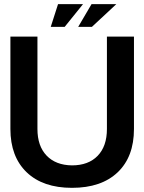

<svg xmlns="http://www.w3.org/2000/svg" viewBox="-20 -890 694 923"><path d="M30 -714H160V-270Q160 -188 204 -142Q248 -96 326 -95Q405 -95 449.5 -141Q494 -187 494 -270V-714H624V-270Q624 -136 545.5 -61.5Q467 13 326 13Q186 13 108 -62Q30 -137 30 -270ZM259 -870H379L291 -761H224ZM420 -870H539L422 -761H356Z"/></svg>

Font: Non Bureau Medium
Style: Regular
Weight: 500
Designer: Jona Saucedo
Foundry: Non Foundry
Version: Version 1.000; ttfautohint (v1.8.4)